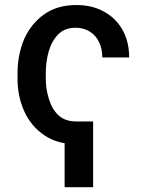

<svg xmlns="http://www.w3.org/2000/svg" viewBox="-20 -573 592 776"><path d="M289.1 -82Q289.1 -58.6 289.1 9.8Q211.9 9.8 159.2 -26.4Q105.5 -62.5 78.1 -123Q50.8 -183.6 50.8 -254.9Q50.8 -261.7 50.8 -274.4Q50.8 -352.5 78.1 -416Q106.4 -478.5 159.2 -515.6Q211.9 -552.7 289.1 -552.7Q351.6 -552.7 399.4 -526.4Q448.2 -500 474.6 -453.1Q502 -405.3 502 -340.8Q465.8 -340.8 393.6 -340.8Q393.6 -376 379.9 -403.3Q367.2 -430.7 342.8 -445.3Q318.4 -460.9 286.1 -460.9Q242.2 -460.9 215.8 -434.6Q189.5 -408.2 176.8 -365.2Q165 -323.2 165 -274.4Q165 -268.6 165 -254.9Q165 -212.9 177.7 -172.9Q189.5 -132.8 215.8 -107.4Q243.2 -82 289.1 -82ZM356.4 -82Q356.4 -15.6 356.4 183.6Q328.1 183.6 241.2 183.6Q241.2 117.2 241.2 -82Q270.5 -82 356.4 -82Z"/></svg>

Font: DeepSea
Style: Medium
Weight: 500
Designer: Stem
Version: Version 3.019;git-0a5106e0b